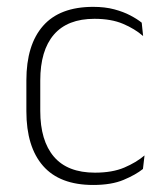

<svg xmlns="http://www.w3.org/2000/svg" viewBox="-20 -516 469 546"><path d="M245 10Q150 10 102.5 -44.2Q55 -98.5 55 -199.5V-287.5Q55 -388.5 102.5 -442.5Q150 -496.5 245 -496.5Q278.5 -496.5 304.8 -489.5Q331 -482.5 350.5 -472.2Q370 -462 383 -451.5L387 -413.5Q363.5 -434 330 -448.2Q296.5 -462.5 248.5 -462.5Q172 -462.5 133.2 -417.5Q94.5 -372.5 94.5 -287V-200.5Q94.5 -116 133.2 -70.5Q172 -25 250 -25Q299.5 -25 333.5 -39.5Q367.5 -54 391 -74L386.5 -35.5Q366 -19 331.5 -4.5Q297 10 245 10Z"/></svg>

Font: Anek Bangla Medium ExtraLight
Style: Regular
Weight: 250
Version: Version 1.003